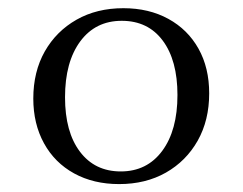

<svg xmlns="http://www.w3.org/2000/svg" viewBox="-20 -447 604 478"><path d="M276.6 11.3Q212.9 11.3 164.5 -15.3Q116.1 -41.9 89.5 -90.3Q62.9 -138.7 62.9 -201.6Q62.9 -268.5 91.5 -319Q120.2 -369.4 170.6 -398Q221 -426.6 287.1 -426.6Q350.8 -426.6 399.2 -400Q447.6 -373.4 474.2 -325.8Q500.8 -278.2 500.8 -214.5Q500.8 -147.6 472.2 -96.8Q443.5 -46 393.1 -17.3Q342.7 11.3 276.6 11.3ZM280.6 -20.2Q346 -20.2 383.9 -71.4Q421.8 -122.6 421.8 -210.5Q421.8 -296.8 385.1 -346Q348.4 -395.2 283.1 -395.2Q217.7 -395.2 179.8 -344Q141.9 -292.7 141.9 -204.8Q141.9 -118.5 179 -69.4Q216.1 -20.2 280.6 -20.2Z"/></svg>

Font: Playfair 12pt Light
Style: Regular
Weight: 300
Designer: Claus Eggers Sørensen
Foundry: Claus Eggers Sørensen
Version: Version 2.000;gftools[0.9.28]